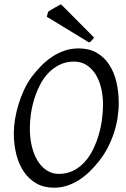

<svg xmlns="http://www.w3.org/2000/svg" viewBox="-20 -854 585 889"><path d="M457 -369.1Q457 -410.2 448.2 -446.5Q439.5 -482.9 422.4 -510Q405.3 -537.1 380.4 -553Q355.5 -568.8 323.2 -568.8Q286.1 -568.8 256.6 -554.4Q227.1 -540 204.1 -516.1Q181.2 -492.2 165 -460.4Q148.9 -428.7 138.4 -394.5Q127.9 -360.4 123 -325.4Q118.2 -290.5 118.2 -259.8Q118.2 -214.4 127.7 -175.5Q137.2 -136.7 154.8 -108.6Q172.4 -80.6 197 -64.7Q221.7 -48.8 252 -48.8Q289.6 -48.8 319.6 -64Q349.6 -79.1 372.3 -104.2Q395 -129.4 411.1 -162.4Q427.2 -195.3 437.5 -231Q447.8 -266.6 452.4 -302.5Q457 -338.4 457 -369.1ZM529.8 -377.9Q529.8 -343.3 524.2 -307.6Q518.6 -272 507.1 -237.3Q495.6 -202.6 478.8 -170.2Q461.9 -137.7 439.9 -109.9Q419.4 -83.5 396.2 -60.8Q373 -38.1 346.9 -21.2Q320.8 -4.4 291.7 5.4Q262.7 15.1 230 15.1Q183.1 15.1 148.2 -4.9Q113.3 -24.9 90.1 -59.3Q66.9 -93.8 55.4 -139.6Q43.9 -185.5 43.9 -236.8Q43.9 -267.6 49.6 -302Q55.2 -336.4 65.7 -370.8Q76.2 -405.3 91.3 -437.7Q106.4 -470.2 126 -497.1Q146.5 -524.4 170.2 -548.6Q193.8 -572.8 220.9 -590.8Q248 -608.9 278.8 -619.4Q309.6 -629.9 344.2 -629.9Q392.1 -629.9 427.2 -609.9Q462.4 -589.8 485.1 -555.4Q507.8 -521 518.8 -475.1Q529.8 -429.2 529.8 -377.9ZM415.5 -680.2Q408.7 -670.4 404.5 -666Q400.4 -661.6 392.6 -657.2L196.8 -776.4L202.6 -799.3Q207 -802.7 214.8 -807.6Q222.7 -812.5 231.4 -817.4Q240.2 -822.3 248.5 -826.7Q256.8 -831.1 262.7 -834Z"/></svg>

Font: Gentium Plus Viet
Style: Italic
Weight: 400
Italic angle: -8°
Designer: J. Victor Gaultney, Annie Olsen, Iska Routamaa, Becca Hirsbrunner
Foundry: SIL International
Version: Version 5.000